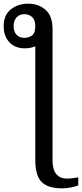

<svg xmlns="http://www.w3.org/2000/svg" viewBox="-84 -785 446 1045"><path d="M253 240Q177 240 142.5 205.5Q108 171 108 85V-533Q83 -522 50 -522Q-2 -522 -33 -555Q-64 -588 -64 -643Q-64 -703 -25 -734Q14 -765 69 -765Q125 -765 163.5 -732Q202 -699 202 -626V88Q202 139 223 163Q244 187 278 187Q296 187 311 185Q326 183 342 180V224Q329 230 303 235Q277 240 253 240ZM49 -579Q73 -579 90.5 -592Q108 -605 108 -643Q108 -677 90.5 -692.5Q73 -708 49 -708Q21 -708 5.5 -689.5Q-10 -671 -10 -643Q-10 -613 6 -596Q22 -579 49 -579Z"/></svg>

Font: NotoSerif-Regular
Style: Regular
Weight: 400
Designer: Monotype Design Team
Foundry: Monotype Imaging Inc.
Version: Version 2.007; ttfautohint (v1.8) -l 8 -r 50 -G 200 -x 14 -D